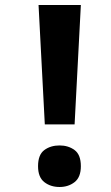

<svg xmlns="http://www.w3.org/2000/svg" viewBox="-20 -734 443 767"><path d="M159 -237 134 -714H303L278 -237ZM132 -70Q132 -116 157 -134.5Q182 -153 218 -153Q253 -153 278 -134.5Q303 -116 303 -70Q303 -26 278 -6.5Q253 13 218 13Q182 13 157 -6.5Q132 -26 132 -70Z"/></svg>

Font: Noto Sans Devanagari UI
Style: Bold
Weight: 700
Designer: Jelle Bosma - Monotype Design Team
Foundry: Monotype Imaging Inc.
Version: Version 2.004; ttfautohint (v1.8.4.7-5d5b)